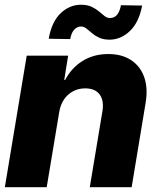

<svg xmlns="http://www.w3.org/2000/svg" viewBox="-25 -777 653 797"><path d="M220.7 -311 168.9 0H-4.9L85.9 -545.9H257.8L241.7 -445.3H245.6Q271.5 -495.1 317.6 -523.9Q363.8 -552.7 424.3 -552.7Q481.4 -552.7 519.8 -527.1Q558.1 -501.5 574 -455.6Q589.8 -409.7 579.1 -347.7L521.5 0H347.7L399.9 -313.5Q407.7 -358.9 388.9 -384.5Q370.1 -410.2 328.6 -410.2Q301.3 -410.2 278.8 -398.4Q256.3 -386.7 241 -364.5Q225.6 -342.3 220.7 -311ZM430.7 -612.3Q404.3 -612.3 387 -620.4Q369.6 -628.4 357.2 -639.2Q344.7 -649.9 334 -658.4Q323.2 -667 310.5 -667Q293.9 -666.5 282.2 -652.8Q270.5 -639.2 266.6 -614.7L177.2 -616.2Q189.5 -686.5 226.6 -721.9Q263.7 -757.3 311 -757.3Q337.4 -757.3 355 -749Q372.6 -740.7 385.3 -730Q397.9 -719.2 408.7 -710.7Q419.4 -702.1 431.6 -702.1Q451.2 -702.6 461.9 -716.8Q472.7 -731 477.1 -755.4L564.9 -753.9Q552.2 -685.1 514.9 -648.9Q477.5 -612.8 430.7 -612.3Z"/></svg>

Font: Inter Tight ExtraBold
Style: Italic
Weight: 800
Italic angle: -9.39999°
Designer: Rasmus Andersson
Foundry: rsms
Version: Version 3.004